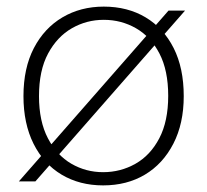

<svg xmlns="http://www.w3.org/2000/svg" viewBox="-20 -549 625 581"><path d="M37 0 490 -517H540L87 0ZM292 12Q221 12 166.5 -20.5Q112 -53 81.5 -114Q51 -175 51 -258Q51 -343 82.5 -403.5Q114 -464 169 -496.5Q224 -529 294 -529Q366 -529 420.5 -496.5Q475 -464 505.5 -403.5Q536 -343 536 -258Q536 -175 504.5 -114Q473 -53 418.5 -20.5Q364 12 292 12ZM292 -28Q345 -28 390 -53.5Q435 -79 462 -130.5Q489 -182 489 -259Q489 -336 462.5 -387Q436 -438 391.5 -463.5Q347 -489 294 -489Q242 -489 197.5 -463.5Q153 -438 125.5 -387Q98 -336 98 -258Q98 -182 125 -130.5Q152 -79 196 -53.5Q240 -28 292 -28Z"/></svg>

Font: DM Sans 11pt ExtraLight
Style: Regular
Weight: 250
Version: Version 4.004;gftools[0.9.30]